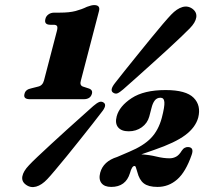

<svg xmlns="http://www.w3.org/2000/svg" viewBox="-20 -740 855 775"><path d="M183.5 -640Q156.5 -640 163.5 -664.5Q166 -675 175.8 -682Q185.5 -689 199.5 -689H222Q260 -689 284.8 -695.5Q309.5 -702 331 -712.5Q349.5 -719.5 360 -719.5Q386 -719.5 379.5 -695L306.5 -415Q300.5 -395.5 315 -390.5L336.5 -383.5Q355.5 -378 351 -361.5Q345 -339.5 317.5 -339.5H101Q72.5 -339.5 79 -361.5Q83 -379 106.5 -383.5L134 -390.5Q152 -394.5 157.5 -415L209.5 -614.5Q213.5 -629.5 210.2 -634.8Q207 -640 196.5 -640ZM477.5 -379.5Q462.5 -366.5 453.8 -363.2Q445 -360 436 -366.5Q422 -376.5 444 -404.5Q459.5 -424.5 483.5 -454.5Q507.5 -484.5 535 -518.5Q562.5 -552.5 589 -585Q615.5 -617.5 637.2 -643Q659 -668.5 671 -681Q694 -705 716.2 -711.5Q738.5 -718 757.5 -704Q775.5 -690 772.2 -669.5Q769 -649 746 -625.5Q734 -613 709.5 -589.8Q685 -566.5 653.8 -537.8Q622.5 -509 589.2 -479.2Q556 -449.5 526.8 -423.2Q497.5 -397 477.5 -379.5ZM356.5 -312Q371 -324.5 380.5 -328.2Q390 -332 399 -325.5Q413 -315 390 -287Q375.5 -267.5 352.2 -238.2Q329 -209 302.5 -175.5Q276 -142 250 -110.2Q224 -78.5 203.2 -53.8Q182.5 -29 171 -17Q148.5 7 126 13.2Q103.5 19.5 84.5 5.5Q66.5 -7.5 70.2 -28.2Q74 -49 97 -73Q108 -85 131.8 -107.5Q155.5 -130 186.2 -158.2Q217 -186.5 249.2 -215.8Q281.5 -245 309.8 -270.2Q338 -295.5 356.5 -312ZM384.5 -43Q397 -89 453 -106.5L502 -127.5Q559.5 -151.5 589.5 -182.8Q619.5 -214 633 -264Q645 -310 643.5 -327.8Q642 -345.5 628 -345.5Q613 -345.5 604.5 -334.2Q596 -323 591.5 -304L582.5 -269.5Q575 -242.5 552.2 -226.2Q529.5 -210 499.5 -210Q470 -210 456.8 -226Q443.5 -242 451 -270.5Q462 -311.5 511.5 -344Q561 -376.5 648.5 -376.5Q731 -376.5 761.8 -345.2Q792.5 -314 780 -265Q769 -225.5 728 -194.8Q687 -164 602.5 -135L550.5 -117Q583 -115 611.5 -108Q640 -101 664.5 -101Q678.5 -101 690.8 -107.5Q703 -114 713.5 -131.5Q719 -140 726 -143.5Q733 -147 739.5 -146.5Q764.5 -145 753.5 -114.5Q729.5 -45.5 695 -15.5Q660.5 14.5 616 14.5Q579 14.5 560.5 0.2Q542 -14 534 -46.5Q530 -58.5 528.5 -64.2Q527 -70 522.5 -70Q512.5 -70 504.5 -41Q487.5 14.5 429 14.5Q401.5 14.5 389.5 -1Q377.5 -16.5 384.5 -43Z"/></svg>

Font: Fraunces 72pt S050 Black
Style: Italic
Weight: 900
Italic angle: -16°
Version: Version 1.000; ttfautohint (v1.8.3)